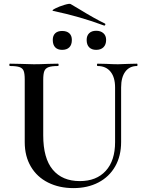

<svg xmlns="http://www.w3.org/2000/svg" viewBox="-20 -952 741 986"><path d="M481 -613Q478 -613 478 -619Q478 -625 481 -625L526 -624Q562 -622 586 -622Q604 -622 640 -624L684 -625Q686 -625 686 -619Q686 -613 684 -613Q645 -613 623.5 -584Q602 -555 602 -503V-223Q602 -151 571.5 -97.5Q541 -44 485.5 -15Q430 14 357 14Q284 14 227 -14.5Q170 -43 138.5 -96.5Q107 -150 107 -222V-544Q107 -574 101.5 -588Q96 -602 80 -607.5Q64 -613 31 -613Q28 -613 28 -619Q28 -625 31 -625L83 -624Q127 -622 154 -622Q184 -622 228 -624L278 -625Q281 -625 281 -619Q281 -613 278 -613Q245 -613 229 -607Q213 -601 207.5 -586.5Q202 -572 202 -542V-257Q202 -139 251 -80.5Q300 -22 390 -22Q475 -22 523 -74.5Q571 -127 571 -222V-503Q571 -555 547.5 -584Q524 -613 481 -613ZM253 -896Q243 -898 263.5 -908.5Q284 -919 311 -927Q338 -935 343 -931L387 -905Q465 -857 519 -831Q521 -830 521 -827Q521 -824 519 -822Q517 -820 514 -821Q391 -867 253 -896ZM425 -747Q425 -769 438 -781.5Q451 -794 474 -794Q497 -794 511 -781.5Q525 -769 525 -747Q525 -723 511.5 -709.5Q498 -696 474 -696Q451 -696 438 -709Q425 -722 425 -747ZM251 -747Q251 -769 263.5 -781Q276 -793 299 -793Q323 -793 336 -781Q349 -769 349 -747Q349 -722 336 -709Q323 -696 299 -696Q276 -696 263.5 -709Q251 -722 251 -747Z"/></svg>

Font: Cormorant Garamond SemiBold
Style: Regular
Weight: 600
Designer: Christian Thalmann (Catharsis Fonts)
Version: Version 3.000